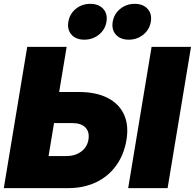

<svg xmlns="http://www.w3.org/2000/svg" viewBox="-23 -969 1004 989"><path d="M281.7 -495.1H383.3Q471.2 -495.1 530.5 -465.1Q589.8 -435.1 615.5 -379.6Q641.1 -324.2 628.4 -248Q615.7 -171.9 575.4 -116.2Q535.2 -60.5 472.2 -30.3Q409.2 0 328.6 0H-3.4L117.2 -727.5H320.3ZM255.4 -335 227.1 -165H316.9Q363.8 -165 395 -188Q426.3 -210.9 432.6 -250Q439 -289.1 417.2 -312Q395.5 -335 349.1 -335ZM960.9 -727.5 840.3 0H637.2L757.8 -727.5ZM640.1 -764.6Q597.2 -764.6 574 -790.5Q550.8 -816.4 557.6 -856.9Q564.5 -897.5 596.2 -923.3Q627.9 -949.2 670.9 -949.2Q713.9 -949.2 737.3 -923.3Q760.7 -897.5 753.9 -856.9Q747.1 -816.4 715.1 -790.5Q683.1 -764.6 640.1 -764.6ZM411.1 -764.6Q368.2 -764.6 345.2 -790.5Q322.3 -816.4 329.1 -856.9Q335.9 -897.5 367.4 -923.3Q398.9 -949.2 441.9 -949.2Q485.4 -949.2 508.8 -923.3Q532.2 -897.5 525.4 -856.9Q518.6 -816.4 486.6 -790.5Q454.6 -764.6 411.1 -764.6Z"/></svg>

Font: Inter Display Black
Style: Italic
Weight: 900
Italic angle: -9.39999°
Designer: Rasmus Andersson
Foundry: rsms
Version: Version 4.000;git-a52131595